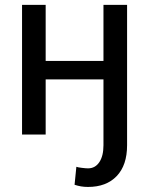

<svg xmlns="http://www.w3.org/2000/svg" viewBox="-20 -548 608 782"><path d="M166 -528.3V-299.8H401.4V-528.3H497.6V43.5Q497.6 125 455.3 169.2Q413.1 213.4 338.4 213.4Q323.2 213.4 310.3 211.2Q297.4 209 283.7 204.6L291 131.3Q297.4 133.8 313.7 135.7Q330.1 137.7 338.4 137.7Q367.7 137.7 384.5 112.5Q401.4 87.4 401.4 43.5V-224.6H166V0H69.8V-528.3Z"/></svg>

Font: GeogebraSans
Style: Regular
Weight: 400
Designer: Google
Version: Version 1.100140; 2013